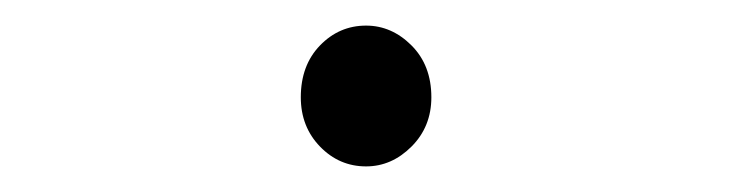

<svg xmlns="http://www.w3.org/2000/svg" viewBox="-20 -434 582 150"><path d="M215 -358Q215 -383 230 -398.5Q245 -414 266 -414Q286 -414 301.5 -398.5Q317 -383 317 -358Q317 -335 301.5 -319.5Q286 -304 266 -304Q245 -304 230 -319.5Q215 -335 215 -358Z"/></svg>

Font: Merged Yaku Han JP Light
Style: Regular
Weight: 300
Designer: Ryoko NISHIZUKA 西塚涼子 (kana, bopomofo & ideographs); Paul D. Hunt (Latin, Greek & Cyrillic); Sandoll Communications 산돌커뮤니
Foundry: Adobe
Version: Version 2.004